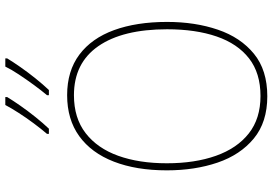

<svg xmlns="http://www.w3.org/2000/svg" viewBox="-168 -824 1002 705"><g transform="rotate(-90 332.5 -471.0)"><path d="M605 -358Q605 -255 576.5 -171.5Q548 -88 488 -39Q428 10 332 10Q237 10 177 -39.5Q117 -89 88.5 -172.5Q60 -256 60 -359Q60 -471 92 -553.5Q124 -636 185.5 -680.5Q247 -725 336 -725Q425 -725 485 -680Q545 -635 575 -552.5Q605 -470 605 -358ZM86 -359Q86 -256 113.5 -178.5Q141 -101 195.5 -58Q250 -15 333 -15Q417 -15 471 -57Q525 -99 551.5 -176Q578 -253 578 -358Q578 -521 516 -610.5Q454 -700 336 -700Q252 -700 196.5 -657Q141 -614 113.5 -537.5Q86 -461 86 -359ZM471 -945Q459 -925 439.5 -897Q420 -869 397.5 -841Q375 -813 355 -792H336V-799Q353 -819 373.5 -847Q394 -875 412.5 -903Q431 -931 441 -952H471ZM329 -945Q317 -925 297.5 -897Q278 -869 255.5 -841Q233 -813 213 -792H194V-799Q212 -820 232.5 -847.5Q253 -875 271 -903Q289 -931 300 -952H329Z"/></g></svg>

Font: Noto Sans Lao UI SemCond Thin
Style: Regular
Weight: 100
Width: 4
Designer: Monotype Design Team
Foundry: Monotype Imaging Inc.
Version: Version 2.000; ttfautohint (v1.8.4.7-5d5b)